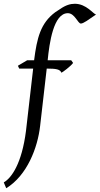

<svg xmlns="http://www.w3.org/2000/svg" viewBox="-69 -762 530 1019"><path d="M257 -376C264 -379 305 -409 319 -428L309 -442H184C193 -534 215 -692 291 -692C328 -692 344 -637 360 -637C374 -637 400 -657 441 -685C426 -687 390 -742 328 -742C305 -742 280 -735 250 -714L224 -697C146 -639 127 -560 112 -442H75L26 -413L33 -398H107L69 -68C47 106 -8 183 -49 206L-36 237C75 169 131 22 144 -94L179 -398C230 -398 250 -394 257 -376Z"/></svg>

Font: Temporarium
Style: Italic
Weight: 400
Italic angle: -7°
Version: Version 1.1